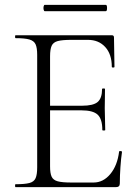

<svg xmlns="http://www.w3.org/2000/svg" viewBox="-20 -770 573 790"><path d="M457 0H44Q42 0 42 -6Q42 -12 44 -12Q82 -12 101 -17Q120 -22 126.5 -37Q133 -52 133 -81V-544Q133 -573 126.5 -587.5Q120 -602 101 -607.5Q82 -613 44 -613Q42 -613 42 -619Q42 -625 44 -625H440Q449 -625 449 -616L451 -495Q451 -492 445.5 -492Q440 -492 440 -495Q440 -547 413 -576.5Q386 -606 342 -606H273Q236 -606 217.5 -601Q199 -596 192.5 -581.5Q186 -567 186 -538V-85Q186 -57 192.5 -43Q199 -29 217.5 -24Q236 -19 273 -19H365Q405 -19 434 -54Q463 -89 470 -146Q470 -149 476 -148.5Q482 -148 482 -145Q478 -119 475.5 -82.5Q473 -46 473 -15Q473 0 457 0ZM401 -235Q401 -280 382 -298Q363 -316 315 -316H161V-335H318Q364 -335 382 -350.5Q400 -366 400 -404Q400 -406 406 -406Q412 -406 412 -404Q412 -375 411.5 -359Q411 -343 411 -325Q411 -303 412 -281.5Q413 -260 413 -235Q413 -233 407 -233Q401 -233 401 -235ZM164 -724Q161 -724 159.5 -730.5Q158 -737 159.5 -743.5Q161 -750 164 -750H415Q419 -750 420 -743.5Q421 -737 420 -730.5Q419 -724 415 -724Z"/></svg>

Font: Cormorant Garamond Light Light
Style: Regular
Weight: 300
Version: Version 4.001